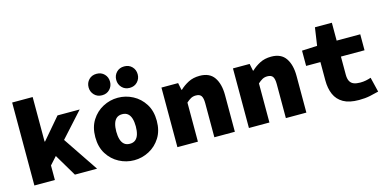

<svg xmlns="http://www.w3.org/2000/svg" viewBox="-71 -1144 3142 1556"><g transform="rotate(-15 1500.0 -366.0)"><path d="M64 0V-696H236V-322H240L392 -500H578L236 -122V0ZM404 0 278 -212 376 -318 590 0Z M900 12Q834 12 775 -19Q716 -50 679 -108.5Q642 -167 642 -250Q642 -333 679 -391.5Q716 -450 775 -481Q834 -512 900 -512Q966 -512 1025 -481Q1084 -450 1121 -391.5Q1158 -333 1158 -250Q1158 -167 1121 -108.5Q1084 -50 1025 -19Q966 12 900 12ZM900 -126Q929 -126 947 -141Q965 -156 973.5 -184Q982 -212 982 -250Q982 -288 973.5 -316Q965 -344 947 -359Q929 -374 900 -374Q871 -374 853 -359Q835 -344 826.5 -316Q818 -288 818 -250Q818 -212 826.5 -184Q835 -156 853 -141Q871 -126 900 -126ZM784 -564Q744 -564 719 -590.5Q694 -617 694 -654Q694 -692 719 -718Q744 -744 784 -744Q824 -744 849 -718Q874 -692 874 -654Q874 -617 849 -590.5Q824 -564 784 -564ZM1016 -564Q976 -564 951 -590.5Q926 -617 926 -654Q926 -692 951 -718Q976 -744 1016 -744Q1056 -744 1081 -718Q1106 -692 1106 -654Q1106 -617 1081 -590.5Q1056 -564 1016 -564Z M1264 0V-500H1404L1416 -440H1420Q1450 -469 1491 -490.5Q1532 -512 1587 -512Q1670 -512 1708 -456.5Q1746 -401 1746 -308V0H1574V-286Q1574 -328 1561.5 -347Q1549 -366 1516 -366Q1492 -366 1474 -356Q1456 -346 1436 -328V0Z M1864 0V-500H2004L2016 -440H2020Q2050 -469 2091 -490.5Q2132 -512 2187 -512Q2270 -512 2308 -456.5Q2346 -401 2346 -308V0H2174V-286Q2174 -328 2161.5 -347Q2149 -366 2116 -366Q2092 -366 2074 -356Q2056 -346 2036 -328V0Z M2786 12Q2704 12 2655 -16Q2606 -44 2584 -94.5Q2562 -145 2562 -212V-366H2442V-494L2570 -500L2592 -650H2734V-500H2932V-366H2734V-215Q2734 -180 2745 -159.5Q2756 -139 2777.5 -130.5Q2799 -122 2831 -122Q2857 -122 2879.5 -126.5Q2902 -131 2922 -138L2952 -14Q2919 -5 2878 3.5Q2837 12 2786 12Z"/></g></svg>

Font: Source Code Pro ExtraLight Black
Style: Regular
Weight: 900
Monospace: yes
Version: Version 1.018;hotconv 1.0.116;makeotfexe 2.5.65601